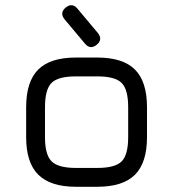

<svg xmlns="http://www.w3.org/2000/svg" viewBox="-20 -714 662 734"><path d="M350 -543Q325 -523 305 -547L227 -640Q207 -665 231 -685Q256 -705 276 -681L354 -588Q374 -563 350 -543ZM270 0Q173 0 126.5 -46Q80 -92 80 -189V-304Q80 -402 126 -448Q172 -494 270 -494H352Q450 -494 496 -448Q542 -402 542 -304V-190Q542 -92 496 -46Q450 0 352 0ZM152 -189Q152 -122 177.5 -97Q203 -72 270 -72H352Q420 -72 445 -97Q470 -122 470 -190V-304Q470 -372 445 -397Q420 -422 352 -422H270Q202 -422 177 -397Q152 -372 152 -304Z"/></svg>

Font: Jura SemiBold
Style: Regular
Weight: 600
Designer: Daniel Johnson, Alexei Vanyashin
Foundry: Daniel Johnson
Version: Version 5.103